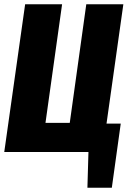

<svg xmlns="http://www.w3.org/2000/svg" viewBox="-21 -715 609 903"><path d="M559.1 -694.8 480 -133.8H546.9L504.9 168H390.1L395 0H-1L97.2 -694.8H271L192.9 -137.2H307.1L384.8 -694.8Z"/></svg>

Font: Fira Sans Compressed ExtraBold
Style: Italic
Weight: 800
Width: 3
Italic angle: -8°
Designer: Carrois Corporate & Edenspiekermann AG
Foundry: Carrois Corporate GbR & Edenspiekermann AG
Version: Version 4.203;PS 004.203;hotconv 1.0.88;makeotf.lib2.5.64775